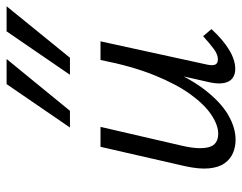

<svg xmlns="http://www.w3.org/2000/svg" viewBox="-98 -648 752 597"><g transform="rotate(-90 278.5 -350.0)"><path d="M142 6Q120 6 101 -2Q82 -10 69 -28Q56 -46 53 -76.5Q50 -107 60 -152L120 -414H182L123 -159Q111 -106 119 -77Q127 -48 161 -48Q187 -48 219 -69Q251 -90 283 -134Q315 -178 343 -247.5Q371 -317 390 -414H427Q403 -302 370 -222Q337 -142 298.5 -91.5Q260 -41 220 -17.5Q180 6 142 6ZM362 5Q345 5 333.5 -3.5Q322 -12 318.5 -29.5Q315 -47 320 -72L397 -414H448L377 -89Q372 -69 375 -59Q378 -49 392 -49Q407 -49 424 -61.5Q441 -74 464 -95L486 -69Q453 -33 421.5 -14Q390 5 362 5ZM180 -509 315 -706H393L232 -509ZM344 -509 479 -706H557L397 -509Z"/></g></svg>

Font: Ysabeau Infant
Style: Italic
Weight: 400
Italic angle: -12°
Designer: Christian Thalmann (Catharsis Fonts)
Version: Version 2.001;gftools[0.9.30]; featfreeze: ss01,ss02,lnum